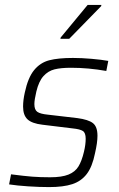

<svg xmlns="http://www.w3.org/2000/svg" viewBox="-20 -754 483 782"><path d="M17 -3 25 -44Q79 -37 111 -34.5Q143 -32 184 -32Q232 -32 259 -43Q286 -54 299.5 -76Q313 -98 322 -136Q329 -165 329 -189Q329 -213 317.5 -220.5Q306 -228 276 -231L153 -246Q110 -251 92 -268Q74 -285 74 -320Q74 -346 81 -377Q94 -438 119 -468.5Q144 -499 180.5 -508.5Q217 -518 277 -518Q312 -518 352.5 -514.5Q393 -511 421 -506L413 -465Q340 -478 269 -478Q228 -478 202 -471.5Q176 -465 157 -444Q138 -423 128 -381Q120 -347 120 -330Q120 -307 132 -298.5Q144 -290 175 -287L295 -273Q340 -267 358.5 -252.5Q377 -238 377 -201Q377 -173 367 -130Q356 -75 333.5 -45.5Q311 -16 274.5 -4Q238 8 180 8Q141 8 95 5Q49 2 17 -3ZM226 -596 227 -601 337 -734H393L392 -729L262 -596Z"/></svg>

Font: Saira Semi Condensed ExtraLight
Style: Italic
Weight: 200
Width: 4
Italic angle: -12°
Designer: Hector Gatti with collaboration of the Omnibus-Type team
Foundry: Omnibus-Type
Version: Version 1.001; ttfautohint (v1.8)